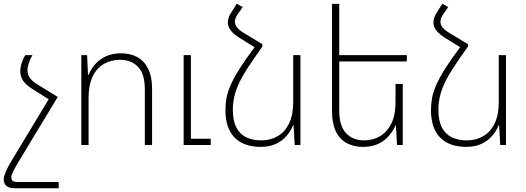

<svg xmlns="http://www.w3.org/2000/svg" viewBox="-44 -781 2833 1034"><path d="M-24 184Q-24 174 -19 160Q-14 146 -5.5 128Q3 110 15 90L236 -276L267 -259L50 100Q34 127 25.5 145.5Q17 164 17 175Q17 187 24 193Q31 199 51 199H272V233H40Q4 233 -10 220Q-24 207 -24 184ZM267 -259 235 -236 132 -301Q95 -324 80 -347Q65 -370 65 -399Q65 -416 72 -439.5Q79 -463 92 -484H131Q119 -465 111.5 -442Q104 -419 104 -404Q104 -377 119 -358.5Q134 -340 158 -326Z M394 0V-484H425L430 -378H433Q445 -408 468 -434.5Q491 -461 526 -477.5Q561 -494 607 -494Q658 -494 695.5 -473.5Q733 -453 754 -410.5Q775 -368 775 -303V0H736V-299Q736 -383 699.5 -421Q663 -459 603 -459Q555 -459 516 -437Q477 -415 455 -369Q433 -323 433 -253V0ZM945 0V-484H984V-34H1091V0Z M1328 -528 1369 -543V-530Q1321 -463 1289.5 -414.5Q1258 -366 1241 -328Q1224 -290 1217 -257Q1210 -224 1210 -189Q1210 -132 1228 -96Q1246 -60 1280.5 -42.5Q1315 -25 1364 -25Q1412 -25 1451 -47.5Q1490 -70 1512.5 -115.5Q1535 -161 1535 -231V-484H1574V0H1543L1537 -106H1534Q1523 -77 1500 -50Q1477 -23 1442.5 -6.5Q1408 10 1360 10Q1269 10 1219.5 -40Q1170 -90 1170 -188Q1170 -220 1175.5 -251.5Q1181 -283 1197.5 -321.5Q1214 -360 1245.5 -410Q1277 -460 1328 -528ZM1369 -543 1328 -526 1243 -579Q1213 -598 1198 -618Q1183 -638 1183 -660Q1183 -673 1188 -687Q1193 -701 1203 -716L1231 -761L1263 -743L1236 -704Q1228 -693 1224.5 -683Q1221 -673 1221 -664Q1221 -648 1232.5 -633.5Q1244 -619 1265 -606Z M2125 -329V0H2094L2088 -106H2086Q2074 -77 2051 -50Q2028 -23 1993.5 -6.5Q1959 10 1911 10Q1861 10 1823 -10.5Q1785 -31 1764.5 -74Q1744 -117 1744 -181V-760H1783V-185Q1783 -102 1820 -63.5Q1857 -25 1916 -25Q1964 -25 2002.5 -47.5Q2041 -70 2063.5 -115.5Q2086 -161 2086 -231V-329ZM1764 -484H2147V-450H1764Z M2435 -528 2476 -543V-530Q2428 -463 2396.5 -414.5Q2365 -366 2348 -328Q2331 -290 2324 -257Q2317 -224 2317 -189Q2317 -132 2335 -96Q2353 -60 2387.5 -42.5Q2422 -25 2471 -25Q2519 -25 2558 -47.5Q2597 -70 2619.5 -115.5Q2642 -161 2642 -231V-484H2681V0H2650L2644 -106H2641Q2630 -77 2607 -50Q2584 -23 2549.5 -6.5Q2515 10 2467 10Q2376 10 2326.5 -40Q2277 -90 2277 -188Q2277 -220 2282.5 -251.5Q2288 -283 2304.5 -321.5Q2321 -360 2352.5 -410Q2384 -460 2435 -528ZM2476 -543 2435 -526 2350 -579Q2320 -598 2305 -618Q2290 -638 2290 -660Q2290 -673 2295 -687Q2300 -701 2310 -716L2338 -761L2370 -743L2343 -704Q2335 -693 2331.5 -683Q2328 -673 2328 -664Q2328 -648 2339.5 -633.5Q2351 -619 2372 -606Z"/></svg>

Font: Noto Sans Armenian ExtraLight
Style: Regular
Weight: 250
Designer: Monotype Design Team
Foundry: Monotype Imaging Inc.
Version: Version 2.007